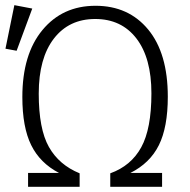

<svg xmlns="http://www.w3.org/2000/svg" viewBox="-20 -718 731 738"><path d="M625 -346.2Q625 -229 590.6 -159.9Q556.2 -90.8 481 -53.2H603V0H403.8V-51.8Q483.9 -80.6 522.9 -151.9Q562 -223.1 562 -359.1Q562 -495.1 504.4 -570.1Q446.8 -645 345.9 -645Q245.1 -645 187 -569.6Q128.9 -494.1 128.9 -358.2Q128.9 -222.2 168 -153.1Q207 -84 286.1 -51.8V0H87.9V-53.2H207Q133.8 -91.3 99.9 -160.2Q65.9 -229 65.9 -345.2Q65.9 -509.3 143.1 -602.5Q220.2 -695.8 347.2 -695.8Q474.1 -695.8 549.6 -604.5Q625 -513.2 625 -346.2ZM104 -685.1 43.9 -522.9 1 -530.8 35.2 -698.2Z"/></svg>

Font: FiraSans-Light
Style: Regular
Weight: 300
Designer: Carrois Corporate & Edenspiekermann AG
Foundry: Carrois Corporate GbR & Edenspiekermann AG
Version: Version 3.106;PS 003.106;hotconv 1.0.70;makeotf.lib2.5.58329